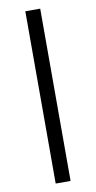

<svg xmlns="http://www.w3.org/2000/svg" viewBox="-92 -850 443 889"><g transform="rotate(-10 130.0 -405.0)"><path d="M165 0H95V-810H165Z"/></g></svg>

Font: TypoPRO Sinkin Sans
Style: 300 Light
Weight: 300
Designer: Keith Bates
Foundry: K-Type
Version: Sinkin Sans (version 1.0)  by Keith Bates   •   © 2014   www